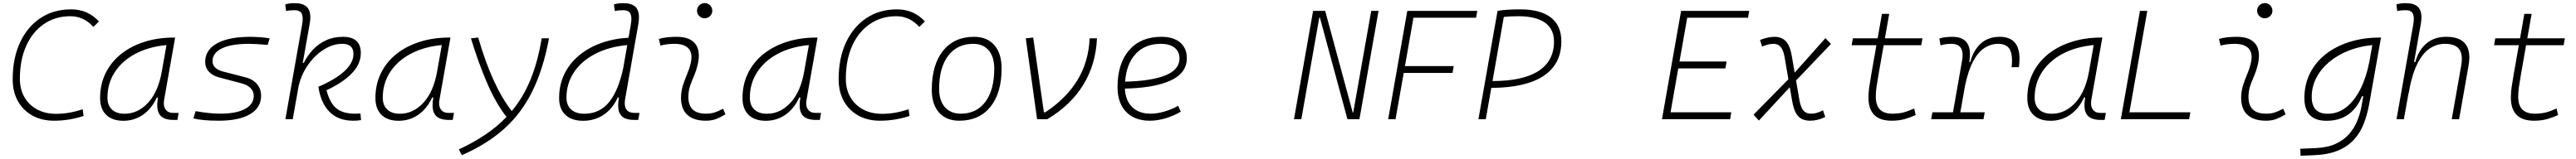

<svg xmlns="http://www.w3.org/2000/svg" viewBox="-20 -763 16446 1018"><path d="M325.2 9.8Q245.6 9.8 186.3 -23.4Q127 -56.6 94 -116.2Q61 -175.8 61 -255.4Q61 -389.6 107.7 -490.5Q154.3 -591.3 238.3 -647.2Q322.3 -703.1 434.1 -703.1Q541 -703.1 611.8 -625.5L576.2 -590.8Q514.2 -659.2 429.7 -659.2Q333 -659.2 260.3 -609.1Q187.5 -559.1 147.2 -469Q106.9 -378.9 106.9 -258.8Q106.9 -191.4 136 -140.9Q165 -90.3 217 -62.3Q269 -34.2 338.4 -34.2Q421.4 -34.2 507.8 -63.5L513.7 -20.5Q420.9 9.8 325.2 9.8Z M767.6 10.3Q696.8 10.3 658 -27.8Q619.1 -65.9 619.1 -135.3Q619.1 -223.1 654.3 -294.7Q689.5 -366.2 752.9 -417Q816.4 -467.8 902.3 -495.1Q988.3 -522.5 1089.4 -522.5H1098.1L1028.3 -126Q1025.9 -113.3 1025.9 -102.1Q1025.9 -78.1 1036.6 -63Q1051.8 -40 1086.4 -40H1120.6L1112.8 4.9H1089.8Q1022 4.9 999 -29.8Q983.9 -51.8 983.9 -90.3Q983.9 -111.8 988.8 -138.7H981.4Q948.2 -66.9 892.8 -28.3Q837.4 10.3 767.6 10.3ZM774.9 -34.7Q860.8 -34.7 925.8 -105.5Q990.7 -176.3 1013.2 -306.2L1043 -474.6Q927.7 -463.4 843.3 -418Q758.8 -372.6 712.4 -300.5Q666 -228.5 666 -137.7Q666 -88.9 694.8 -61.8Q723.6 -34.7 774.9 -34.7Z M1377.4 9.8Q1272 9.8 1214.8 -4.9L1229 -51.3Q1321.3 -35.2 1385.3 -35.2Q1487.8 -35.2 1543.9 -65.2Q1600.1 -95.2 1600.1 -149.4Q1600.1 -178.2 1579.6 -199Q1559.1 -219.7 1522 -229.5L1377.9 -267.6Q1336.4 -278.8 1313.2 -304.7Q1290 -330.6 1290 -366.7Q1290 -443.4 1365.5 -485.4Q1440.9 -527.3 1578.6 -527.3Q1606 -527.3 1638.2 -524.9Q1670.4 -522.5 1701.7 -517.6L1689 -475.6Q1610.8 -482.4 1567.9 -482.4Q1457.5 -482.4 1397.2 -453.4Q1336.9 -424.3 1336.9 -371.1Q1336.9 -347.2 1354.2 -330.3Q1371.6 -313.5 1402.8 -305.2L1543.9 -269Q1593.3 -256.8 1620.1 -225.6Q1647 -194.3 1647 -149.4Q1647 -73.7 1576.4 -32Q1505.9 9.8 1377.4 9.8Z M2234.4 9.8Q2140.6 9.8 2084.5 -46.4Q2028.3 -102.5 2012.7 -207.5Q2123 -254.9 2179.9 -308.1Q2236.8 -361.3 2236.8 -417.5Q2236.8 -482.4 2165 -482.4Q2106.9 -482.4 2050.3 -447.5Q1993.7 -412.6 1950.2 -352.5Q1906.7 -292.5 1887.7 -217.3L1849.1 0H1802.2L1908.7 -604Q1912.6 -625.5 1912.6 -641.6Q1912.6 -662.1 1906.7 -674.8Q1896 -697.8 1859.9 -697.8Q1846.7 -697.8 1833.3 -696.5Q1819.8 -695.3 1806.6 -692.4L1801.3 -734.9Q1815.9 -739.3 1830.8 -741Q1845.7 -742.7 1860.8 -742.7Q1924.3 -742.7 1946.8 -709.5Q1961.4 -688 1961.4 -652.3Q1961.4 -632.8 1957 -608.9L1913.1 -360.8H1919.9Q1942.4 -406.2 1977.3 -444.1Q2012.2 -481.9 2060.5 -504.6Q2108.9 -527.3 2169.9 -527.3Q2283.7 -527.3 2283.7 -423.3Q2283.7 -352.1 2224.6 -291.7Q2165.5 -231.4 2064.5 -185.5Q2086.4 -102.5 2128.2 -68.8Q2169.9 -35.2 2246.1 -35.2Q2258.8 -35.2 2266.1 -35.6Q2273.4 -36.1 2281.2 -36.6L2285.2 5.9Q2273.9 7.8 2262 8.8Q2250 9.8 2234.4 9.8Z M2525.4 10.3Q2454.6 10.3 2415.8 -27.8Q2377 -65.9 2377 -135.3Q2377 -223.1 2412.1 -294.7Q2447.3 -366.2 2510.7 -417Q2574.2 -467.8 2660.2 -495.1Q2746.1 -522.5 2847.2 -522.5H2856L2786.1 -126Q2783.7 -113.3 2783.7 -102.1Q2783.7 -78.1 2794.4 -63Q2809.6 -40 2844.2 -40H2878.4L2870.6 4.9H2847.7Q2779.8 4.9 2756.8 -29.8Q2741.7 -51.8 2741.7 -90.3Q2741.7 -111.8 2746.6 -138.7H2739.3Q2706.1 -66.9 2650.6 -28.3Q2595.2 10.3 2525.4 10.3ZM2532.7 -34.7Q2618.7 -34.7 2683.6 -105.5Q2748.5 -176.3 2771 -306.2L2800.8 -474.6Q2685.5 -463.4 2601.1 -418Q2516.6 -372.6 2470.2 -300.5Q2423.8 -228.5 2423.8 -137.7Q2423.8 -88.9 2452.6 -61.8Q2481.4 -34.7 2532.7 -34.7Z M2928.7 230.5 2909.7 193.8Q3003.9 149.4 3079.6 98.4Q3155.3 47.4 3213.9 -14.6Q3147 -99.6 3090.6 -230.2Q3034.2 -360.8 2986.8 -517.6L3033.2 -522.5Q3123 -211.4 3247.6 -51.8Q3321.3 -140.6 3367.7 -254.6Q3414.1 -368.7 3438.5 -517.6H3485.4Q3449.2 -323.7 3380.6 -182.4Q3312 -41 3201.4 59.3Q3090.8 159.7 2928.7 230.5Z M3703.1 10.3Q3629.9 10.3 3589.8 -27.8Q3549.8 -65.9 3549.8 -135.3Q3549.8 -219.2 3582.8 -287.8Q3615.7 -356.4 3675.8 -407Q3735.8 -457.5 3816.7 -486.8Q3897.5 -516.1 3993.2 -521.5L4007.3 -604Q4011.2 -625.5 4011.2 -641.6Q4011.2 -662.1 4005.4 -674.8Q3994.6 -697.8 3958.5 -697.8Q3945.3 -697.8 3931.9 -696.5Q3918.5 -695.3 3905.3 -692.4L3899.9 -734.9Q3914.6 -739.3 3929.4 -741Q3944.3 -742.7 3959.5 -742.7Q4022.9 -742.7 4045.4 -709.5Q4059.6 -688 4059.6 -651.9Q4059.6 -632.3 4055.7 -608.9L3971.7 -131.3Q3968.8 -115.7 3968.8 -102.5Q3968.8 -40 4032.7 -40H4063L4055.2 4.9H4030.3Q3981 4.9 3957 -13.2Q3933.1 -31.2 3928.7 -63.5Q3926.8 -75.7 3926.8 -89.8Q3926.8 -112.3 3931.6 -138.7H3924.3Q3891.6 -66.9 3834.2 -28.3Q3776.9 10.3 3703.1 10.3ZM3960.9 -335.9V-336.4L3984.9 -474.6Q3867.2 -463.4 3780 -418Q3692.9 -372.6 3644.8 -300.5Q3596.7 -228.5 3596.7 -137.7Q3596.7 -88.9 3626.7 -61.8Q3656.7 -34.7 3710.4 -34.7Q3809.6 -34.7 3870.1 -110.6Q3930.7 -186.5 3960.9 -335.9Z M4596.7 -66.9 4611.8 -31.2Q4585 -14.2 4555.4 -2.2Q4525.9 9.8 4487.3 9.8Q4404.8 9.8 4364.3 -31.7Q4328.1 -68.8 4328.1 -136.7Q4328.1 -144.5 4328.6 -153.3Q4331.1 -189.9 4342.8 -224.4Q4354.5 -258.8 4368.2 -291.5Q4381.8 -324.2 4389.2 -355Q4395 -378.4 4395 -397.5Q4395 -429.7 4378.4 -450.2Q4351.1 -482.4 4286.1 -482.4Q4239.7 -482.4 4196.8 -471.2L4186.5 -513.7Q4215.3 -522 4244.1 -524.7Q4272.9 -527.3 4301.8 -527.3Q4384.8 -527.3 4420.4 -481Q4441.9 -452.1 4441.9 -407.2Q4441.9 -379.4 4433.6 -345.2Q4425.3 -310.5 4412.6 -280.8Q4399.4 -250.5 4388.7 -221.2Q4377.9 -191.9 4375.5 -157.7Q4375 -149.9 4375 -142.1Q4375 -35.2 4486.8 -35.2Q4517.6 -35.2 4541 -42.5Q4564.5 -49.8 4596.7 -66.9ZM4479 -646Q4459 -646 4444.6 -660.2Q4430.2 -674.3 4430.2 -694.3Q4430.2 -714.4 4444.6 -728.8Q4459 -743.2 4479 -743.2Q4499 -743.2 4513.4 -728.8Q4527.8 -714.4 4527.8 -694.3Q4527.8 -674.3 4513.4 -660.2Q4499 -646 4479 -646Z M4869.1 10.3Q4798.3 10.3 4759.5 -27.8Q4720.7 -65.9 4720.7 -135.3Q4720.7 -223.1 4755.9 -294.7Q4791 -366.2 4854.5 -417Q4918 -467.8 5003.9 -495.1Q5089.8 -522.5 5190.9 -522.5H5199.7L5129.9 -126Q5127.4 -113.3 5127.4 -102.1Q5127.4 -78.1 5138.2 -63Q5153.3 -40 5188 -40H5222.2L5214.4 4.9H5191.4Q5123.5 4.9 5100.6 -29.8Q5085.4 -51.8 5085.4 -90.3Q5085.4 -111.8 5090.3 -138.7H5083Q5049.8 -66.9 4994.4 -28.3Q4939 10.3 4869.1 10.3ZM4876.5 -34.7Q4962.4 -34.7 5027.3 -105.5Q5092.3 -176.3 5114.7 -306.2L5144.5 -474.6Q5029.3 -463.4 4944.8 -418Q4860.4 -372.6 4814 -300.5Q4767.6 -228.5 4767.6 -137.7Q4767.6 -88.9 4796.4 -61.8Q4825.2 -34.7 4876.5 -34.7Z M5598.6 9.8Q5519 9.8 5459.7 -23.4Q5400.4 -56.6 5367.4 -116.2Q5334.5 -175.8 5334.5 -255.4Q5334.5 -389.6 5381.1 -490.5Q5427.7 -591.3 5511.7 -647.2Q5595.7 -703.1 5707.5 -703.1Q5814.5 -703.1 5885.3 -625.5L5849.6 -590.8Q5787.6 -659.2 5703.1 -659.2Q5606.4 -659.2 5533.7 -609.1Q5460.9 -559.1 5420.7 -469Q5380.4 -378.9 5380.4 -258.8Q5380.4 -191.4 5409.4 -140.9Q5438.5 -90.3 5490.5 -62.3Q5542.5 -34.2 5611.8 -34.2Q5694.8 -34.2 5781.2 -63.5L5787.1 -20.5Q5694.3 9.8 5598.6 9.8Z M6104.5 9.8Q6022 9.8 5975.6 -42.5Q5929.2 -94.7 5929.2 -187.5Q5929.2 -347.7 6000.7 -437.5Q6072.3 -527.3 6199.2 -527.3Q6282.2 -527.3 6328.6 -474.1Q6375 -420.9 6375 -325.2Q6375 -167.5 6303.5 -78.9Q6231.9 9.8 6104.5 9.8ZM6114.3 -35.2Q6214.8 -35.2 6271.5 -111.3Q6328.1 -187.5 6328.1 -323.7Q6328.1 -398.4 6292.7 -440.4Q6257.3 -482.4 6193.4 -482.4Q6091.3 -482.4 6033.7 -406Q5976.1 -329.6 5976.1 -193.8Q5976.1 -119.1 6012.7 -77.1Q6049.3 -35.2 6114.3 -35.2Z M6601.6 0 6529.3 -517.6 6576.7 -522.5 6645 -43.9H6653.8Q6788.1 -132.8 6859.4 -250.5Q6930.7 -368.2 6937 -517.6H6983.9Q6976.6 -350.6 6896.2 -219.7Q6815.9 -88.9 6667 0Z M7326.2 -35.2Q7366.7 -35.2 7412.8 -48.3Q7459 -61.5 7502 -85.4L7519 -47.9Q7473.1 -21 7421.4 -5.6Q7369.6 9.8 7321.8 9.8Q7224.6 9.8 7169.9 -46.9Q7115.2 -103.5 7115.2 -204.6Q7115.2 -356.4 7189.2 -441.9Q7263.2 -527.3 7395 -527.3Q7471.7 -527.3 7514.6 -491.2Q7557.6 -455.1 7557.6 -390.6Q7557.6 -294.9 7453.4 -247.3Q7349.1 -199.7 7162.1 -195.8Q7165.5 -120.1 7208.5 -77.6Q7251.5 -35.2 7326.2 -35.2ZM7163.6 -240.2Q7331.5 -244.1 7421.1 -280.5Q7510.7 -316.9 7510.7 -389.2Q7510.7 -432.6 7479.5 -457.5Q7448.2 -482.4 7391.1 -482.4Q7291 -482.4 7231.4 -418.5Q7171.9 -354.5 7163.6 -240.2Z M7617.2 0Z M8583 0 8407.2 -650.4H8403.3L8288.6 0H8241.7L8363.8 -693.4H8440.9L8616.7 -43H8620.1L8734.9 -693.4H8781.7L8659.7 0Z M8843.3 0 8957.5 -649.4 8965.3 -693.4H9412.1L9404.3 -649.4H9004.4L8950.2 -339.8H9261.7L9253.9 -295.9H8942.4L8890.1 0Z M9419.4 0 9541.5 -693.4Q9597.2 -703.1 9685.1 -703.1Q9814.9 -703.1 9881.8 -651.1Q9948.7 -599.1 9948.7 -498.5Q9948.7 -352.5 9835.4 -277.1Q9722.2 -201.7 9501.5 -200.2L9466.3 0ZM9509.3 -244.1H9509.8Q9703.1 -244.1 9802.5 -308.3Q9901.9 -372.6 9901.9 -497.1Q9901.9 -576.7 9844 -617.9Q9786.1 -659.2 9673.8 -659.2Q9622.1 -659.2 9581.5 -654.8Z M9960.9 0Z M10591.3 0 10705.6 -649.4 10713.4 -693.4H11148.4L11140.6 -649.4H10752.4L10703.1 -369.1H11003.9L10996.1 -325.2H10695.3L10646 -43.9H11033.7L11026.4 0Z M11210 8.8 11175.8 -28.8 11398.4 -255.4 11374.5 -395.5Q11366.7 -441.4 11349.6 -461.9Q11332.5 -482.4 11304.2 -482.4Q11284.7 -482.4 11267.3 -477.8Q11250 -473.1 11230.5 -464.8L11217.3 -507.3Q11270.5 -527.3 11308.6 -527.3Q11355.5 -527.3 11382.3 -498.8Q11409.2 -470.2 11419.9 -405.8L11438.5 -297.9L11634.8 -518.6L11670.4 -481.9L11447.3 -247.6L11468.8 -122.1Q11477.1 -76.2 11493.9 -55.7Q11510.7 -35.2 11542 -35.2Q11562 -35.2 11580.3 -40.5Q11598.6 -45.9 11619.1 -56.6L11633.8 -14.2Q11585.4 9.8 11537.6 9.8Q11487.8 9.8 11461.2 -18.8Q11434.6 -47.4 11423.3 -111.8L11407.2 -204.6Z M12057.1 9.8Q11909.7 9.8 11909.7 -138.2Q11909.7 -170.9 11914.1 -201.7Q11918.5 -232.4 11927.7 -287.1L11960.4 -473.6H11802.2L11810.1 -517.6H11968.3L11995.6 -674.3H12042L12014.6 -517.6H12254.4L12246.6 -473.6H12006.8L11974.1 -287.1Q11964.8 -232.9 11960.7 -203.6Q11956.5 -174.3 11956.5 -143.1Q11956.5 -35.2 12061.5 -35.2Q12100.6 -35.2 12130.6 -42.5Q12160.6 -49.8 12201.7 -68.4L12210.9 -26.4Q12178.2 -11.2 12141.6 -0.7Q12105 9.8 12057.1 9.8Z M12310.1 0 12317.9 -43.9H12449.2L12507.8 -377.9Q12510.7 -396 12510.7 -411.1Q12510.7 -482.4 12439.5 -482.4Q12403.3 -482.4 12369.6 -472.7L12362.3 -516.6Q12382.8 -522.9 12403.6 -525.1Q12424.3 -527.3 12445.3 -527.3Q12557.6 -527.3 12557.6 -415.5Q12557.6 -393.1 12553.2 -365.7H12559.6Q12580.1 -442.9 12627.7 -485.1Q12675.3 -527.3 12748 -527.3Q12874 -527.3 12874 -386.7Q12874 -361.8 12870.1 -333H12823.7Q12826.2 -356 12826.2 -375.5Q12826.2 -419.9 12812.5 -445.8Q12792 -482.4 12738.3 -482.4Q12692.4 -482.4 12651.9 -457Q12611.3 -431.6 12579.3 -373Q12547.4 -314.5 12526.4 -215.3L12496.1 -43.9H12651.9L12644 0Z M13072.3 10.3Q13001.5 10.3 12962.6 -27.8Q12923.8 -65.9 12923.8 -135.3Q12923.8 -223.1 12959 -294.7Q12994.1 -366.2 13057.6 -417Q13121.1 -467.8 13207 -495.1Q13293 -522.5 13394 -522.5H13402.8L13333 -126Q13330.6 -113.3 13330.6 -102.1Q13330.6 -78.1 13341.3 -63Q13356.4 -40 13391.1 -40H13425.3L13417.5 4.9H13394.5Q13326.7 4.9 13303.7 -29.8Q13288.6 -51.8 13288.6 -90.3Q13288.6 -111.8 13293.5 -138.7H13286.1Q13252.9 -66.9 13197.5 -28.3Q13142.1 10.3 13072.3 10.3ZM13079.6 -34.7Q13165.5 -34.7 13230.5 -105.5Q13295.4 -176.3 13317.9 -306.2L13347.7 -474.6Q13232.4 -463.4 13147.9 -418Q13063.5 -372.6 13017.1 -300.5Q12970.7 -228.5 12970.7 -137.7Q12970.7 -88.9 12999.5 -61.8Q13028.3 -34.7 13079.6 -34.7Z M13521 0 13643.1 -693.4H13689.9L13575.7 -43.9H13964.8L13957 0Z M14557.6 -66.9 14572.8 -31.2Q14545.9 -14.2 14516.4 -2.2Q14486.8 9.8 14448.2 9.8Q14365.7 9.8 14325.2 -31.7Q14289.1 -68.8 14289.1 -136.7Q14289.1 -144.5 14289.6 -153.3Q14292 -189.9 14303.7 -224.4Q14315.4 -258.8 14329.1 -291.5Q14342.8 -324.2 14350.1 -355Q14356 -378.4 14356 -397.5Q14356 -429.7 14339.4 -450.2Q14312 -482.4 14247.1 -482.4Q14200.7 -482.4 14157.7 -471.2L14147.5 -513.7Q14176.3 -522 14205.1 -524.7Q14233.9 -527.3 14262.7 -527.3Q14345.7 -527.3 14381.3 -481Q14402.8 -452.1 14402.8 -407.2Q14402.8 -379.4 14394.5 -345.2Q14386.2 -310.5 14373.5 -280.8Q14360.4 -250.5 14349.6 -221.2Q14338.9 -191.9 14336.4 -157.7Q14335.9 -149.9 14335.9 -142.1Q14335.9 -35.2 14447.8 -35.2Q14478.5 -35.2 14502 -42.5Q14525.4 -49.8 14557.6 -66.9ZM14439.9 -646Q14419.9 -646 14405.5 -660.2Q14391.1 -674.3 14391.1 -694.3Q14391.1 -714.4 14405.5 -728.8Q14419.9 -743.2 14439.9 -743.2Q14460 -743.2 14474.4 -728.8Q14488.8 -714.4 14488.8 -694.3Q14488.8 -674.3 14474.4 -660.2Q14460 -646 14439.9 -646Z M14668.5 234.4 14666.5 189.5 14766.1 185.1Q14840.3 181.6 14892.1 158Q14943.8 134.3 14977.3 96.4Q15010.7 58.6 15029.8 12.2Q15048.8 -34.2 15057.6 -82.5L15068.8 -147H15060.5Q15030.8 -71.3 14973.9 -30.5Q14917 10.3 14834 10.3Q14692.9 10.3 14692.9 -135.3Q14692.9 -223.1 14729 -294.7Q14765.1 -366.2 14830.3 -417Q14895.5 -467.8 14982.9 -495.1Q15070.3 -522.5 15172.9 -522.5H15182.1L15106.9 -98.1Q15094.7 -29.3 15072 28.8Q15049.3 86.9 15009.5 130.9Q14969.7 174.8 14908 200.7Q14846.2 226.6 14756.3 230.5ZM15126.5 -474.6Q15043.9 -466.3 14973.4 -438Q14902.8 -409.7 14850.6 -365.5Q14798.3 -321.3 14769 -264.6Q14739.7 -208 14739.7 -142.6Q14739.7 -34.7 14841.3 -34.7Q14907.7 -34.7 14960.4 -76.7Q15013.2 -118.7 15050.3 -192.1Q15087.4 -265.6 15106 -359.9L15109.9 -379.4Z M15633.8 0 15694.3 -344.2Q15698.2 -366.7 15698.2 -385.7Q15698.2 -424.3 15681.6 -447.8Q15656.2 -482.4 15589.4 -482.4Q15537.1 -482.4 15491.7 -451.7Q15446.3 -420.9 15411.6 -349.6Q15377 -278.3 15356.9 -156.2L15359.4 -175.3L15328.1 0H15281.2L15387.7 -604Q15391.6 -625.5 15391.6 -641.6Q15391.6 -662.1 15385.7 -674.8Q15375 -697.8 15338.9 -697.8Q15325.7 -697.8 15312.3 -696.5Q15298.8 -695.3 15285.6 -692.4L15280.3 -734.9Q15294.9 -739.3 15309.8 -741Q15324.7 -742.7 15339.8 -742.7Q15403.3 -742.7 15425.8 -709.5Q15440.4 -688 15440.4 -652.3Q15440.4 -632.8 15436 -608.9L15393.1 -365.7H15400.9Q15422.4 -442.9 15472.4 -485.1Q15522.5 -527.3 15599.1 -527.3Q15746.1 -527.3 15746.1 -394.5Q15746.1 -370.1 15740.7 -340.3L15680.7 0Z M16158.7 9.8Q16011.2 9.8 16011.2 -138.2Q16011.2 -170.9 16015.6 -201.7Q16020 -232.4 16029.3 -287.1L16062 -473.6H15903.8L15911.6 -517.6H16069.8L16097.2 -674.3H16143.6L16116.2 -517.6H16356L16348.1 -473.6H16108.4L16075.7 -287.1Q16066.4 -232.9 16062.3 -203.6Q16058.1 -174.3 16058.1 -143.1Q16058.1 -35.2 16163.1 -35.2Q16202.1 -35.2 16232.2 -42.5Q16262.2 -49.8 16303.2 -68.4L16312.5 -26.4Q16279.8 -11.2 16243.2 -0.7Q16206.5 9.8 16158.7 9.8Z"/></svg>

Font: CaskaydiaCove NFP ExtraLight
Style: Italic
Weight: 200
Italic angle: -10°
Designer: Aaron Bell
Foundry: Saja Typeworks
Version: Version 2111.001; VTT 6.35;Nerd Fonts 3.1.1